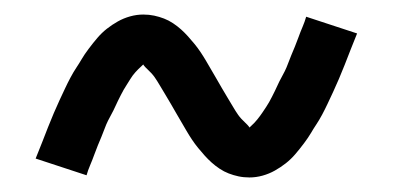

<svg xmlns="http://www.w3.org/2000/svg" viewBox="-20 -428 540 264"><path d="M323 -184Q315 -184 308 -185.5Q301 -187 294.5 -189.5Q288 -192 282 -196Q276 -200 271 -204.5Q266 -209 261.5 -214Q257 -219 252.5 -224.5Q248 -230 244 -236Q240 -242 236.5 -248Q233 -254 229.5 -260Q226 -266 222.5 -272Q219 -278 215 -285Q211 -292 207 -298.5Q203 -305 199.5 -311Q196 -317 192.5 -322Q189 -327 182.5 -333Q176 -339 176 -342H179Q179 -341 174.5 -337Q170 -333 166 -328.5Q162 -324 159 -319Q156 -314 154 -311Q152 -308 150 -304.5Q148 -301 146 -297Q144 -293 142 -289Q140 -285 138 -280.5Q136 -276 133.5 -271.5Q131 -267 128.5 -262Q126 -257 124 -251.5Q122 -246 119.5 -240Q117 -234 114.5 -228Q112 -222 109.5 -215Q107 -208 104 -201Q101 -194 99 -187L29 -210Q34 -222 38 -232.5Q42 -243 46 -253Q50 -263 54 -272.5Q58 -282 62 -290.5Q66 -299 69.5 -306.5Q73 -314 77 -321.5Q81 -329 85 -335Q89 -341 92.5 -347Q96 -353 102 -361Q108 -369 114 -376Q120 -383 127 -388.5Q134 -394 142 -398.5Q150 -403 159 -405.5Q168 -408 177 -408Q185 -408 192 -406.5Q199 -405 205.5 -402.5Q212 -400 218 -396Q224 -392 229 -387.5Q234 -383 238.5 -378Q243 -373 247.5 -367.5Q252 -362 256 -356Q260 -350 263.5 -344Q267 -338 270.5 -332Q274 -326 277.5 -320Q281 -314 285 -307Q289 -300 293 -293.5Q297 -287 300.5 -281Q304 -275 307.5 -270Q311 -265 317.5 -259Q324 -253 324 -250H321Q321 -251 325.5 -255Q330 -259 334 -264Q338 -269 341 -273.5Q344 -278 346 -281Q348 -284 350 -287.5Q352 -291 354 -295Q356 -299 358 -303Q360 -307 362 -311.5Q364 -316 366.5 -320.5Q369 -325 371.5 -330Q374 -335 376 -340.5Q378 -346 380.5 -352Q383 -358 385.5 -364Q388 -370 390.5 -377Q393 -384 396 -391Q399 -398 401 -405L471 -382Q466 -370 462 -359.5Q458 -349 454 -339Q450 -329 446 -319.5Q442 -310 438 -301.5Q434 -293 430.5 -285.5Q427 -278 423 -270.5Q419 -263 415 -257Q411 -251 407.5 -245Q404 -239 398 -231Q392 -223 386 -216Q380 -209 373 -203.5Q366 -198 358 -193.5Q350 -189 341 -186.5Q332 -184 323 -184Z"/></svg>

Font: Iosevka srxl
Style: Regular
Weight: 400
Monospace: yes
Designer: Belleve Invis
Foundry: Belleve Invis
Version: Version 33.0.1; ttfautohint (v1.8.3)